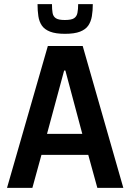

<svg xmlns="http://www.w3.org/2000/svg" viewBox="-20 -911 632 931"><path d="M14 0 212 -688H381L578 0H452L408 -160H181L137 0ZM208 -262H379L297 -569H291ZM295 -747Q250 -747 223 -757.5Q196 -768 183 -787Q170 -806 166 -832.5Q162 -859 162 -891H232Q232 -865 235 -848Q238 -831 251 -822.5Q264 -814 294 -814Q326 -814 339 -822.5Q352 -831 355.5 -848.5Q359 -866 359 -891H430Q430 -859 425.5 -832.5Q421 -806 408 -787Q395 -768 368 -757.5Q341 -747 295 -747Z"/></svg>

Font: Saira SemiCondensed SemiBold
Style: Regular
Weight: 600
Width: 4
Designer: Hector Gatti with collaboration of the Omnibus-Type team
Foundry: Omnibus-Type
Version: Version 1.101